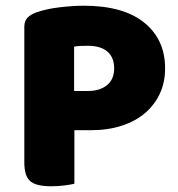

<svg xmlns="http://www.w3.org/2000/svg" viewBox="-20 -643 621 671"><path d="M240 -188V-1Q229 2 206 5Q183 8 159 8Q106 8 85.5 -10Q65 -28 65 -75V-549Q65 -570 76.5 -581.5Q88 -593 108 -600Q142 -612 188.5 -617.5Q235 -623 273 -623Q411 -623 484 -564Q557 -505 557 -404Q557 -355 538.5 -315.5Q520 -276 486.5 -247.5Q453 -219 405 -203.5Q357 -188 298 -188ZM287 -325Q329 -325 354 -345.5Q379 -366 379 -404Q379 -442 355.5 -462.5Q332 -483 287 -483Q271 -483 260.5 -482.5Q250 -482 239 -480V-325Z"/></svg>

Font: Baloo Thambi 2 ExtraBold
Style: Regular
Weight: 800
Designer: Aadarsh Rajan and Ek Type
Foundry: Ek Type
Version: Version 1.640;hotconv 1.0.111;makeotfexe 2.5.65597; ttfautoh